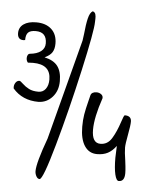

<svg xmlns="http://www.w3.org/2000/svg" viewBox="-54 -787 674 855"><g transform="rotate(5 283.0 -359.5)"><path d="M340 -696Q340 -656 299.5 -475Q259 -294 214.5 -135.5Q170 23 155 23Q146 23 140 12Q134 1 134 -11Q134 -48 175 -160L292 -608L296 -637Q300 -680 306.5 -707.5Q313 -735 326 -742Q336 -739 338.5 -729.5Q341 -720 340.5 -710Q340 -700 340 -696ZM120 -319Q48 -319 5 -369Q3 -383 10 -394Q17 -405 28 -405Q32 -405 44.5 -393Q57 -381 73.5 -372.5Q90 -364 116 -364Q136 -364 148 -380Q160 -396 160 -422Q160 -490 81 -490Q66 -490 58 -489Q51 -497 51 -509Q51 -516 54 -522Q57 -528 63 -529Q95 -532 112.5 -545.5Q130 -559 130 -581Q130 -632 81 -632Q57 -632 47 -622Q37 -612 37 -588Q34 -587 29 -587Q16 -587 9.5 -594.5Q3 -602 3 -616Q3 -642 23.5 -656.5Q44 -671 80 -671Q123 -671 148 -648Q173 -625 173 -584Q173 -560 163.5 -545Q154 -530 130 -519Q171 -510 189 -486Q207 -462 207 -419Q207 -376 182 -348Q157 -320 120 -319ZM530 -208Q522 -166 522 -150Q522 -130 528 -92Q529 -85 531 -67Q533 -49 533 -36Q533 1 507 1Q496 1 489.5 -26.5Q483 -54 483 -101Q483 -116 485 -154Q468 -131 448 -120.5Q428 -110 400 -110Q364 -110 344 -140.5Q324 -171 324 -226Q324 -256 328 -280.5Q332 -305 342 -344L348 -368Q350 -376 357 -380Q364 -384 374 -384Q386 -384 395 -377.5Q404 -371 403 -360Q373 -272 373 -217Q373 -157 411 -157Q443 -157 461.5 -187Q480 -217 495 -263Q499 -275 502.5 -284Q506 -293 509 -293Q538 -293 538 -267Q538 -250 530 -208Z"/></g></svg>

Font: Indie Flower
Style: Regular
Weight: 400
Designer: Kimberly Geswein
Foundry: Kimberly Geswein
Version: Version 2.000